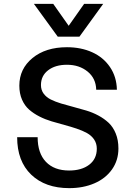

<svg xmlns="http://www.w3.org/2000/svg" viewBox="-20 -952 690 984"><path d="M153.8 -932.1H252.9L332 -819.8L411.1 -932.1H508.8L387.2 -764.2H275.9ZM335 12.2Q211.9 12.2 139.9 -56.9Q67.9 -126 67.9 -249H172.9Q172.9 -167 215.3 -122.6Q257.8 -78.1 334 -78.1Q398.4 -78.1 437.3 -107.9Q476.1 -137.7 476.1 -189.9Q476.1 -216.8 462.4 -237.1Q448.7 -257.3 425.8 -270Q402.8 -282.7 373 -292.7Q343.3 -302.7 310.3 -311.5Q277.3 -320.3 244.6 -330.1Q211.9 -339.8 182.1 -355Q152.3 -370.1 129.4 -390.1Q106.4 -410.2 92.8 -441.4Q79.1 -472.7 79.1 -513.2Q79.1 -599.1 146.5 -654.5Q213.9 -710 323.2 -710Q395 -710 452.1 -684.3Q509.3 -658.7 543.5 -608.6Q577.6 -558.6 579.1 -492.2H473.1Q471.7 -550.3 429 -585.2Q386.2 -620.1 323.2 -620.1Q263.2 -620.1 226.6 -591.8Q189.9 -563.5 189.9 -516.1Q189.9 -490.7 203.6 -472.2Q217.3 -453.6 240.2 -442.1Q263.2 -430.7 293 -421.6Q322.8 -412.6 355.7 -404.1Q388.7 -395.5 421.4 -385.7Q454.1 -376 483.9 -360.1Q513.7 -344.2 536.6 -322.8Q559.6 -301.3 573.2 -267.8Q586.9 -234.4 586.9 -190.9Q586.9 -130.4 554 -83.7Q521 -37.1 463.9 -12.5Q406.7 12.2 335 12.2Z"/></svg>

Font: Azeret Mono
Style: Regular
Weight: 400
Designer: Martin Vácha
Foundry: Displaay
Version: Version 1.002